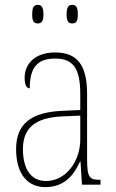

<svg xmlns="http://www.w3.org/2000/svg" viewBox="-20 -757 475 787"><path d="M276 -661C292 -661 299 -669 299 -698C299 -728 292 -737 276 -737C261 -737 253 -728 253 -698C253 -669 261 -661 276 -661ZM135 -661C150 -661 158 -669 158 -698C158 -728 150 -737 135 -737C119 -737 112 -728 112 -698C112 -669 119 -661 135 -661ZM166 10C245 10 284 -41 308 -95H310L316 0H392V-20H388C346 -20 337 -31 337 -105V-372C337 -491 296 -542 206 -542C120 -542 81 -492 81 -439C81 -410 88 -395 102 -395C102 -479 132 -517 206 -517C284 -517 309 -471 309 -371V-306L240 -303C108 -298 46 -250 46 -146C46 -40 96 10 166 10ZM169 -15C102 -15 74 -71 74 -146C74 -227 118 -276 239 -280L309 -283V-185C309 -96 250 -15 169 -15Z"/></svg>

Font: Noto Serif Hebrew Condensed Thin
Style: Regular
Weight: 100
Width: 3
Designer: Monotype Design Team
Foundry: Monotype Imaging Inc.
Version: Version 2.004